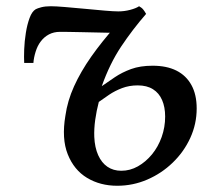

<svg xmlns="http://www.w3.org/2000/svg" viewBox="-20 -584 687 615"><path d="M87 -382.5H57.5Q56.5 -400 57.5 -426Q58.5 -452 62.8 -478.8Q67 -505.5 74.8 -526.5Q82.5 -547.5 94.5 -554.5Q100 -557.5 112.5 -560.8Q125 -564 142.5 -564Q158.5 -564 188.2 -561.5Q218 -559 252 -555.8Q286 -552.5 315.2 -550Q344.5 -547.5 359 -547.5Q378.5 -547.5 397.2 -552.5Q416 -557.5 425.5 -564Q429.5 -561.5 432.5 -559.5Q435.5 -557.5 439 -553.2Q442.5 -549 448 -539.5Q404.5 -489.5 368 -434.8Q331.5 -380 306 -308Q325.5 -321.5 348 -336.8Q370.5 -352 399.8 -362.8Q429 -373.5 469 -373.5Q514 -373.5 545.2 -357.8Q576.5 -342 593.2 -311.5Q610 -281 610 -236.5Q610 -187 589.5 -142.2Q569 -97.5 533.2 -63Q497.5 -28.5 451.8 -8.8Q406 11 355.5 11Q301 11 259 -14.2Q217 -39.5 197 -89.8Q177 -140 189.5 -213.5Q196 -260.5 217.2 -307.5Q238.5 -354.5 272.2 -402.5Q306 -450.5 350.5 -500.5L338 -479.5Q338 -479 323.5 -479.2Q309 -479.5 287 -480Q265 -480.5 241.2 -481Q217.5 -481.5 198.5 -481.8Q179.5 -482 172 -482Q152.5 -482 136.8 -473.8Q121 -465.5 110 -450.5Q100 -437.5 94 -418Q88 -398.5 87 -382.5ZM368.5 -37Q396.5 -37 421.8 -51.2Q447 -65.5 466.8 -89.5Q486.5 -113.5 497.8 -145Q509 -176.5 509 -210.5Q509 -241 499.2 -263.5Q489.5 -286 470 -298.2Q450.5 -310.5 421 -310.5Q394 -310.5 371 -301.8Q348 -293 329.5 -280.5Q311 -268 296.5 -257.5Q289 -229 285 -200.2Q281 -171.5 282 -145.5Q283.5 -111.5 294.5 -87Q305.5 -62.5 324.2 -49.8Q343 -37 368.5 -37Z"/></svg>

Font: Merriweather 28pt
Style: Italic
Weight: 400
Italic angle: -7.8°
Version: Version 2.101